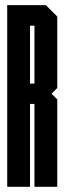

<svg xmlns="http://www.w3.org/2000/svg" viewBox="-20 -720 249 740"><path d="M95.7 0H7.8V-700.2H156.7L200.7 -656.2V-380.9L178.7 -358.9L200.7 -336.9V0H112.8V-319.3H95.7ZM95.7 -397.9H112.8V-621.1H95.7Z"/></svg>

Font: Silence
Style: Regular
Weight: 400
Designer: Lilo Joris
Foundry: Lilo Joris
Version: Version 1.035;Fontself Maker 3.5.7